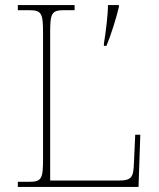

<svg xmlns="http://www.w3.org/2000/svg" viewBox="-20 -734 623 754"><path d="M50 0H524L531 -205H511L506 -94C504 -39 498 -25 446 -25H177V-606C177 -683 183 -694 233 -694H273V-714H50V-694H93C143 -694 149 -683 149 -606V-108C149 -31 143 -20 93 -20H50ZM388 -562V-554H398C417 -599 437 -665 447 -707V-714H404C404 -677 396 -612 388 -562Z"/></svg>

Font: Noto Serif Malayalam Thin
Style: Regular
Weight: 100
Designer: Indian type Foundry, Jelle Bosma, Monotype Design Team
Foundry: Monotype Imaging Inc.
Version: Version 2.104